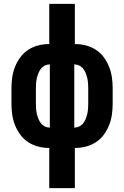

<svg xmlns="http://www.w3.org/2000/svg" viewBox="-20 -755 640 990"><path d="M234 215V8Q206 8 178 1Q150 -6 126 -21.5Q102 -37 85 -60Q68 -83 57.5 -109.5Q47 -136 43 -164Q39 -192 39 -221V-299Q39 -328 43 -356Q47 -384 57.5 -410.5Q68 -437 85 -460Q102 -483 126 -498.5Q150 -514 178 -521Q206 -528 234 -528V-735H366V-528Q394 -528 422 -521Q450 -514 474 -498.5Q498 -483 515 -460Q532 -437 542.5 -410.5Q553 -384 557 -356Q561 -328 561 -299V-221Q561 -192 557 -164Q553 -136 542.5 -109.5Q532 -83 515 -60Q498 -37 474 -21.5Q450 -6 422 1Q394 8 366 8V215ZM237 -97V-423Q224 -423 211.5 -417Q199 -411 191 -400.5Q183 -390 178 -377.5Q173 -365 170 -352Q167 -339 166 -325.5Q165 -312 165 -299V-221Q165 -208 166 -194.5Q167 -181 170 -168Q173 -155 178 -142.5Q183 -130 191 -119.5Q199 -109 211.5 -103Q224 -97 237 -97ZM363 -97Q376 -97 388.5 -103Q401 -109 409 -119.5Q417 -130 422 -142.5Q427 -155 430 -168Q433 -181 434 -194.5Q435 -208 435 -221V-299Q435 -312 434 -325.5Q433 -339 430 -352Q427 -365 422 -377.5Q417 -390 409 -400.5Q401 -411 388.5 -417Q376 -423 363 -423Z"/></svg>

Font: Iosevka SS04 XBd Ex
Style: Regular
Weight: 800
Width: 7
Monospace: yes
Designer: Belleve Invis
Foundry: Belleve Invis
Version: Version 19.0.0; ttfautohint (v1.8.4)